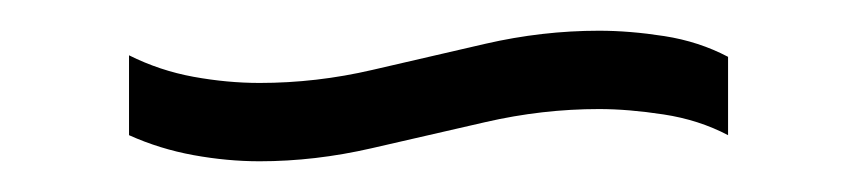

<svg xmlns="http://www.w3.org/2000/svg" viewBox="-20 -413 558 125"><path d="M149 -308Q128 -308 106 -312Q84 -316 64 -325V-377Q84 -367 106 -363Q128 -359 149 -359Q186 -359 222.5 -367.5Q259 -376 296 -384.5Q333 -393 370 -393Q390 -393 412.5 -389.5Q435 -386 454 -376V-325Q435 -335 412 -338.5Q389 -342 370 -342Q333 -342 296 -333.5Q259 -325 222 -316.5Q185 -308 149 -308Z"/></svg>

Font: Pathway Extreme SemiCondensed ExtraLight
Style: Regular
Weight: 250
Width: 4
Version: Version 1.001;gftools[0.9.26]